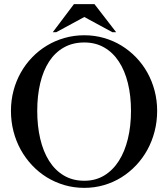

<svg xmlns="http://www.w3.org/2000/svg" viewBox="-20 -888 810 924"><path d="M434.6 -868.2 539.1 -732.9H521L385.7 -806.2L250.5 -732.9H233.9L335.9 -868.2ZM385.7 -18.1Q439.9 -18.1 481.7 -43.5Q523.4 -68.8 552 -113.8Q580.6 -158.7 595.5 -220.2Q610.4 -281.7 610.4 -354.5Q610.4 -427.2 595.5 -487.8Q580.6 -548.3 552 -591.8Q523.4 -635.3 481.7 -659.4Q439.9 -683.6 385.7 -683.6Q329.6 -683.6 287.1 -659.4Q244.6 -635.3 216.3 -591.8Q188 -548.3 173.6 -487.8Q159.2 -427.2 159.2 -354.5Q159.2 -281.7 173.6 -220.2Q188 -158.7 216.3 -113.8Q244.6 -68.8 287.1 -43.5Q329.6 -18.1 385.7 -18.1ZM385.7 16.1Q335.9 16.1 290.5 2.9Q245.1 -10.3 205.8 -34.4Q166.5 -58.6 134.5 -92.5Q102.5 -126.5 79.8 -167.5Q57.1 -208.5 44.9 -255.9Q32.7 -303.2 32.7 -354.5Q32.7 -404.8 44.9 -451.2Q57.1 -497.6 79.8 -538.1Q102.5 -578.6 134.5 -611.8Q166.5 -645 205.8 -668.7Q245.1 -692.4 290.5 -705.3Q335.9 -718.3 385.7 -718.3Q435.1 -718.3 480.2 -705.3Q525.4 -692.4 564.2 -668.7Q603 -645 635 -611.8Q667 -578.6 689.5 -538.1Q711.9 -497.6 724.1 -451.2Q736.3 -404.8 736.3 -354.5Q736.3 -303.2 724.1 -255.9Q711.9 -208.5 689.5 -167.5Q667 -126.5 635 -92.5Q603 -58.6 564.2 -34.4Q525.4 -10.3 480.2 2.9Q435.1 16.1 385.7 16.1Z"/></svg>

Font: Khmer Busra Bunong
Style: Regular
Weight: 400
Designer: D. Kanjahn
Version: Version 7.100; 2014